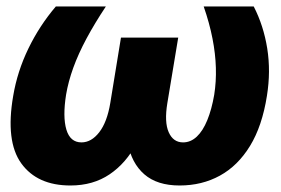

<svg xmlns="http://www.w3.org/2000/svg" viewBox="-20 -566 871 596"><path d="M153.3 -545.9H308.6Q273.9 -493.7 248.5 -446.3Q223.1 -398.9 207.5 -355.7Q191.9 -312.5 185.1 -272Q174.3 -203.6 186 -163.8Q197.8 -124 232.9 -124Q263.7 -124 288.1 -155.5Q312.5 -187 322.3 -246.1L355.5 -449.2H481L450.2 -265.6Q437 -183.6 404.3 -121.6Q371.6 -59.6 320.3 -24.9Q269 9.8 198.7 9.8Q95.7 9.8 46.1 -58.8Q-3.4 -127.4 21 -268.6Q33.7 -344.2 68.1 -415.3Q102.5 -486.3 153.3 -545.9ZM612.3 -545.9H767.6Q798.3 -486.3 809.6 -415.3Q820.8 -344.2 808.6 -268.6Q793.9 -174.8 756.1 -113Q718.3 -51.3 662.6 -20.8Q606.9 9.8 537.6 9.8Q467.8 9.8 428 -24.9Q388.2 -59.6 376.7 -121.6Q365.2 -183.6 378.4 -265.6L408.7 -449.2H533.2L499.5 -246.1Q489.7 -187 503.7 -155.5Q517.6 -124 548.3 -124Q571.8 -124 590.8 -141.8Q609.9 -159.7 623.5 -193.1Q637.2 -226.6 645 -272Q651.4 -312.5 650.1 -355.7Q648.9 -398.9 639.6 -446.3Q630.4 -493.7 612.3 -545.9Z"/></svg>

Font: Inter Tight ExtraBold
Style: Italic
Weight: 800
Italic angle: -9.39999°
Designer: Rasmus Andersson
Foundry: rsms
Version: Version 3.004